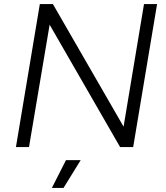

<svg xmlns="http://www.w3.org/2000/svg" viewBox="-20 -720 814 940"><path d="M175 -700H239L585 -100L685 -700H749L632 0H568L223 -599L122 0H58ZM303 64H375L291 200H234Z"/></svg>

Font: Oak Sans Light Italic
Style: Regular
Weight: 400
Italic angle: -9.5°
Foundry: Erik Kennedy, Walven
Version: Version 1.000;Glyphs 3.1.2 (3151)